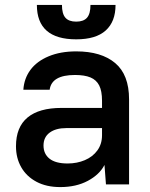

<svg xmlns="http://www.w3.org/2000/svg" viewBox="-20 -750 610 781"><path d="M45 -155Q45 -233 92 -272Q139 -311 230 -311H395V-340Q395 -380 383.5 -402.5Q372 -425 348 -435Q324 -445 285 -445Q190 -445 182 -385H75Q78 -431 104 -466Q130 -501 178 -521Q226 -541 290 -541Q392 -541 448.5 -493.5Q505 -446 505 -346V0H411L405 -79Q385 -40 337.5 -14.5Q290 11 225 11Q169 11 128.5 -10.5Q88 -32 66.5 -69.5Q45 -107 45 -155ZM395 -200V-229H250Q207 -229 182 -210.5Q157 -192 157 -158Q157 -124 181.5 -104.5Q206 -85 255 -85Q293 -85 325 -98.5Q357 -112 376 -138Q395 -164 395 -200ZM130 -730H232Q232 -694 246 -678Q260 -662 290 -662Q320 -662 334 -678Q348 -694 348 -730H450Q450 -662 410 -626Q370 -590 290 -590Q130 -590 130 -730Z"/></svg>

Font: .
Style: 
Weight: 500
Designer: A.Korolkova, Vitaly Kuzmin
Foundry: ParaType Ltd
Version: Version 1.000; Glyphs 3.2, build 3192.0